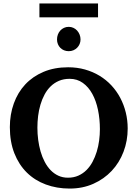

<svg xmlns="http://www.w3.org/2000/svg" viewBox="-20 -1077 796 1113"><path d="M559.1 -328.1Q559.1 -386.7 548.1 -439.7Q537.1 -492.7 515.1 -532.7Q493.2 -572.8 460.2 -596.4Q427.2 -620.1 383.8 -620.1Q349.1 -620.1 321.8 -608.4Q294.4 -596.7 273.7 -576.4Q252.9 -556.2 238.3 -528.8Q223.6 -501.5 214.4 -470Q205.1 -438.5 200.9 -404.5Q196.8 -370.6 196.8 -336.9Q196.8 -301.3 201.4 -266.1Q206.1 -231 215.3 -198.7Q224.6 -166.5 239.3 -138.7Q253.9 -110.8 273.4 -90.6Q293 -70.3 318.1 -58.6Q343.3 -46.9 374 -46.9Q407.2 -46.9 434.1 -58.8Q460.9 -70.8 481.4 -91.3Q502 -111.8 516.6 -139.2Q531.2 -166.5 540.8 -197.8Q550.3 -229 554.7 -262.5Q559.1 -295.9 559.1 -328.1ZM720.2 -332Q720.2 -260.3 696 -197Q671.9 -133.8 627.4 -86.4Q583 -39.1 521 -11.5Q459 16.1 383.8 16.1Q309.1 16.1 245.4 -7.6Q181.6 -31.2 135.5 -76.7Q89.4 -122.1 63.2 -188.5Q37.1 -254.9 37.1 -339.8Q37.1 -413.6 60.1 -477.3Q83 -541 126.2 -587.4Q169.4 -633.8 232.2 -660.4Q294.9 -687 375 -687Q426.8 -687 472.7 -674.1Q518.6 -661.1 556.9 -637.9Q595.2 -614.7 625.5 -582.3Q655.8 -549.8 676.8 -510.3Q697.8 -470.7 709 -425.5Q720.2 -380.4 720.2 -332ZM446.8 -848.1Q446.8 -834.5 441.7 -822Q436.5 -809.6 427.2 -800.3Q418 -791 405.5 -785.6Q393.1 -780.3 378.4 -780.3Q363.8 -780.3 351.3 -785.4Q338.9 -790.5 329.8 -799.6Q320.8 -808.6 315.7 -821Q310.5 -833.5 310.5 -848.1Q310.5 -863.3 315.4 -876.5Q320.3 -889.6 329.3 -899.7Q338.4 -909.7 350.8 -915.5Q363.3 -921.4 378.4 -921.4Q392.6 -921.4 405 -915.8Q417.5 -910.2 426.8 -900.1Q436 -890.1 441.4 -876.7Q446.8 -863.3 446.8 -848.1ZM208.5 -976.6V-1057.1H548.3V-976.6Z"/></svg>

Font: Charis SIL Phon
Style: Bold
Weight: 700
Foundry: SIL International
Version: Version 5.000